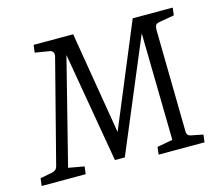

<svg xmlns="http://www.w3.org/2000/svg" viewBox="-89 -678 905 788"><g transform="rotate(-15 363.0 -284.0)"><path d="M624 -64Q624 -45 642 -42L692 -32L688 0H493L497 -32L563 -44L554 -547H575L356 -25H314L224 -547H247L120 -44L187 -32L183 0H-4L0 -32L52 -42Q60 -44 66 -48.5Q72 -53 75 -65L186 -496Q190 -510 185 -517.5Q180 -525 171 -526L110 -536L114 -568H282L363 -82H333L535 -568H705L701 -536L638 -525Q625 -523 621 -516.5Q617 -510 617 -496Z"/></g></svg>

Font: Rasa Light
Style: Italic
Weight: 300
Italic angle: -7.10001°
Designer: Anna Giedrys (Yrsa+Rasa design), David Brezina (Yrsa art-direction, Rasa art-direction, design)
Foundry: Rosetta Type Foundry
Version: Version 2.004